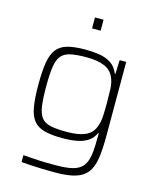

<svg xmlns="http://www.w3.org/2000/svg" viewBox="-132 -801 902 1101"><g transform="rotate(15 318.5 -251.0)"><path d="M302 208Q266 208 228.5 207Q191 206 157.5 204Q124 202 101 200V159Q132 161 166 163.5Q200 166 233 166.5Q266 167 293 167Q358 167 396 157Q434 147 454 122Q474 97 480 53.5Q486 10 486 -57V-74H482Q469 -44 443 -26Q417 -8 379 -0.5Q341 7 290 7Q224 7 182.5 -4.5Q141 -16 118.5 -44.5Q96 -73 87.5 -124.5Q79 -176 79 -255Q79 -334 87.5 -385.5Q96 -437 118.5 -466Q141 -495 182.5 -506.5Q224 -518 290 -518Q332 -518 371 -512Q410 -506 440.5 -486.5Q471 -467 486 -428H490L493 -510H532V-69Q532 9 524 62.5Q516 116 492 148Q468 180 422.5 194Q377 208 302 208ZM306 -34Q374 -34 414.5 -51.5Q455 -69 470 -109Q482 -138 484 -174Q486 -210 486 -255Q486 -300 484.5 -335Q483 -370 473 -396Q456 -441 414.5 -459Q373 -477 306 -477Q247 -477 211 -469Q175 -461 156.5 -438.5Q138 -416 131.5 -372Q125 -328 125 -255Q125 -182 131.5 -138Q138 -94 156.5 -71.5Q175 -49 211 -41.5Q247 -34 306 -34ZM293 -645V-710H344V-645Z"/></g></svg>

Font: Saira SemiExpanded ExtraLight
Style: Regular
Weight: 250
Width: 6
Designer: Hector Gatti with collaboration of the Omnibus-Type team
Foundry: Omnibus-Type
Version: Version 1.101